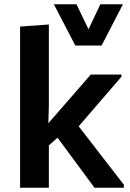

<svg xmlns="http://www.w3.org/2000/svg" viewBox="-20 -876 608 896"><path d="M73.7 0V-752L208 -761.7V-385.3L205.6 -300.8L403.8 -528.3H546.9V-518.1L347.2 -286.6L558.1 -13.7V0H420.9L248.5 -233.4L208 -197.3V0ZM331.5 -663.6 231.4 -856H336.9L393.1 -739.3L448.2 -856H553.7L454.1 -663.6Z"/></svg>

Font: Comme SemiBold
Style: Regular
Weight: 600
Version: Version 1.000;gftools[0.9.27]